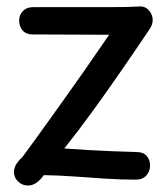

<svg xmlns="http://www.w3.org/2000/svg" viewBox="-20 -559 514 591"><path d="M81 -453Q60 -453 49.5 -465.5Q39 -478 39 -496Q39 -513 50.5 -525Q62 -537 82 -537Q168 -537 224.5 -537Q281 -537 315.5 -537Q350 -537 371 -537.5Q392 -538 407 -539Q426 -541 438 -527.5Q450 -514 450 -497Q450 -490 447.5 -483Q445 -476 441 -470Q400 -409 355.5 -344.5Q311 -280 266 -218Q221 -156 178 -102Q217 -99 254 -97Q291 -95 327.5 -93.5Q364 -92 401 -91Q421 -91 431.5 -79Q442 -67 442 -50Q442 -32 430.5 -19Q419 -6 398 -6Q352 -6 305.5 -9Q259 -12 212 -15.5Q165 -19 115 -20Q102 -2 89 5.5Q76 13 65 12Q49 12 36 0Q23 -12 23 -29Q23 -43 31 -55Q39 -67 50 -77Q67 -100 88.5 -129.5Q110 -159 134.5 -193.5Q159 -228 184.5 -263.5Q210 -299 234 -333.5Q258 -368 279 -398.5Q300 -429 316 -452Z"/></svg>

Font: Playpen Sans Deva
Style: Regular
Weight: 400
Designer: Pooja Saxena, Gunjan Panchal, Laura Meseguer, Veronika Burian, José Scaglione
Foundry: TypeTogether
Version: Version 2.000